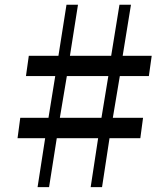

<svg xmlns="http://www.w3.org/2000/svg" viewBox="-20 -790 682 810"><path d="M170.5 -207H54L65.5 -293H184.5L213 -469H89.5L101.5 -554.5H226.5L260.5 -770H309L275 -554.5H449L484 -770H532.5L497.5 -554.5H620L608 -469H485.5L456 -293H583.5L572 -207H442L410.5 -0.5H362.5L394 -207H219.5L187 -0.5H138.5ZM408 -293 437 -469H262L232.5 -293Z"/></svg>

Font: Merriweather 72pt SemiBold
Style: Italic
Weight: 600
Italic angle: -7.8°
Version: Version 2.101